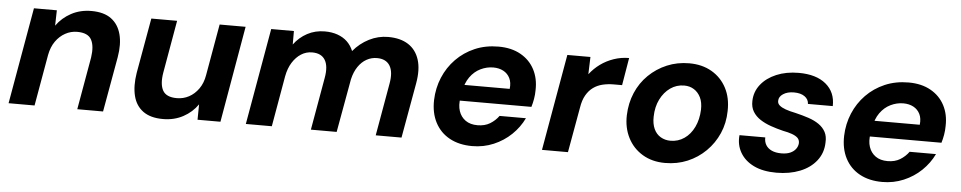

<svg xmlns="http://www.w3.org/2000/svg" viewBox="-35 -747 4973 994"><g transform="rotate(5 2451.5 -250.5)"><path d="M22 0 110 -501H229L227 -421Q257 -463 303.5 -488Q350 -513 408 -513Q473 -513 511 -485Q549 -457 562.5 -406Q576 -355 564 -286L513 0H379L427 -273Q436 -333 418 -366Q400 -399 344 -399Q311 -399 282 -383Q253 -367 232.5 -338Q212 -309 204 -267L157 0Z M825 12Q760 12 721.5 -16Q683 -44 670.5 -95Q658 -146 669 -214L720 -501H854L806 -227Q796 -167 814 -134.5Q832 -102 887 -102Q921 -102 950 -117.5Q979 -133 1000 -162.5Q1021 -192 1028 -234L1075 -501H1210L1123 0H1004L1005 -80Q976 -38 929.5 -13Q883 12 825 12Z M1255 0 1343 -501H1461V-431Q1489 -469 1530 -491Q1571 -513 1621 -513Q1658 -513 1687.5 -502.5Q1717 -492 1737.5 -472.5Q1758 -453 1770 -424Q1804 -465 1851 -489Q1898 -513 1950 -513Q2014 -513 2055 -486.5Q2096 -460 2112 -409.5Q2128 -359 2115 -286L2064 0H1930L1978 -273Q1989 -334 1969 -366.5Q1949 -399 1902 -399Q1873 -399 1848 -385Q1823 -371 1804.5 -344Q1786 -317 1777 -278L1727 0H1593L1641 -273Q1652 -334 1632.5 -366.5Q1613 -399 1565 -399Q1534 -399 1508 -382.5Q1482 -366 1463 -336Q1444 -306 1436 -263L1390 0Z M2432 12Q2364 12 2314.5 -15Q2265 -42 2239 -92Q2213 -142 2215 -209Q2217 -271 2240 -326Q2263 -381 2304 -423Q2345 -465 2400.5 -489Q2456 -513 2524 -513Q2591 -513 2639 -486Q2687 -459 2711.5 -412Q2736 -365 2734 -305Q2734 -282 2730 -259Q2726 -236 2720 -217H2311L2325 -300H2600Q2604 -333 2592.5 -356Q2581 -379 2558.5 -391Q2536 -403 2506 -403Q2472 -403 2440 -387.5Q2408 -372 2385.5 -340.5Q2363 -309 2355 -261L2350 -232Q2343 -193 2353 -163Q2363 -133 2387.5 -115.5Q2412 -98 2450 -98Q2488 -98 2515 -114.5Q2542 -131 2560 -156H2697Q2674 -108 2634.5 -70Q2595 -32 2543 -10Q2491 12 2432 12Z M2794 0 2882 -501H3002L2999 -411Q3023 -442 3054 -464.5Q3085 -487 3123 -500Q3161 -513 3202 -513L3178 -370H3135Q3104 -370 3077 -363.5Q3050 -357 3028.5 -341.5Q3007 -326 2992 -300Q2977 -274 2971 -235L2929 0Z M3434 12Q3367 12 3317 -18Q3267 -48 3240.5 -100Q3214 -152 3216 -217Q3218 -280 3241 -334Q3264 -388 3305 -428Q3346 -468 3399.5 -490.5Q3453 -513 3515 -513Q3582 -513 3632 -484Q3682 -455 3709 -403.5Q3736 -352 3734 -284Q3733 -221 3709.5 -167.5Q3686 -114 3645 -73.5Q3604 -33 3550.5 -10.5Q3497 12 3434 12ZM3452 -105Q3492 -105 3524 -127Q3556 -149 3575 -188.5Q3594 -228 3596 -279Q3597 -317 3584.5 -342.5Q3572 -368 3550 -382Q3528 -396 3499 -396Q3459 -396 3427 -373.5Q3395 -351 3375.5 -312Q3356 -273 3355 -222Q3354 -185 3366 -158.5Q3378 -132 3401 -118.5Q3424 -105 3452 -105Z M4013 12Q3943 12 3895.5 -11Q3848 -34 3824.5 -74.5Q3801 -115 3806 -165H3940Q3939 -143 3949 -126Q3959 -109 3979.5 -99.5Q4000 -90 4030 -90Q4057 -90 4075.5 -98Q4094 -106 4104.5 -120Q4115 -134 4116 -151Q4116 -168 4105.5 -178Q4095 -188 4075.5 -195Q4056 -202 4029 -207Q3996 -215 3964.5 -226Q3933 -237 3908.5 -253Q3884 -269 3870 -292Q3856 -315 3857 -347Q3858 -395 3887.5 -432.5Q3917 -470 3968 -491.5Q4019 -513 4084 -513Q4175 -513 4225.5 -471Q4276 -429 4274 -357H4145Q4144 -381 4123.5 -395.5Q4103 -410 4068 -410Q4034 -410 4012 -395.5Q3990 -381 3990 -360Q3989 -346 4000.5 -336Q4012 -326 4033 -318.5Q4054 -311 4084 -305Q4122 -296 4153.5 -285.5Q4185 -275 4208 -259Q4231 -243 4243 -220.5Q4255 -198 4253 -166Q4252 -112 4220.5 -71.5Q4189 -31 4135 -9.5Q4081 12 4013 12Z M4563 12Q4495 12 4445.5 -15Q4396 -42 4370 -92Q4344 -142 4346 -209Q4348 -271 4371 -326Q4394 -381 4435 -423Q4476 -465 4531.5 -489Q4587 -513 4655 -513Q4722 -513 4770 -486Q4818 -459 4842.5 -412Q4867 -365 4865 -305Q4865 -282 4861 -259Q4857 -236 4851 -217H4442L4456 -300H4731Q4735 -333 4723.5 -356Q4712 -379 4689.5 -391Q4667 -403 4637 -403Q4603 -403 4571 -387.5Q4539 -372 4516.5 -340.5Q4494 -309 4486 -261L4481 -232Q4474 -193 4484 -163Q4494 -133 4518.5 -115.5Q4543 -98 4581 -98Q4619 -98 4646 -114.5Q4673 -131 4691 -156H4828Q4805 -108 4765.5 -70Q4726 -32 4674 -10Q4622 12 4563 12Z"/></g></svg>

Font: DM Sans 18pt
Style: Bold Italic
Weight: 700
Italic angle: -10°
Designer: Colophon Foundry, Jonny Pinhorn
Foundry: Colophon Foundry
Version: Version 4.004;gftools[0.9.30]